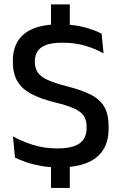

<svg xmlns="http://www.w3.org/2000/svg" viewBox="-20 -764 564 890"><path d="M303.5 -597.5H216.5V-743.5H303.5ZM303.5 107H216.5V-56.5H303.5ZM253.5 12Q208 12 169.5 5Q131 -2 100.8 -12.5Q70.5 -23 49.5 -33.5L40 -132Q78.5 -110 131.2 -93Q184 -76 245.5 -76Q315.5 -76 348.5 -99.2Q381.5 -122.5 381.5 -169.5V-177Q381.5 -207.5 368.2 -227.2Q355 -247 323.5 -261.2Q292 -275.5 238 -288.5Q167 -306 123.2 -329.8Q79.5 -353.5 59.5 -389.2Q39.5 -425 39.5 -478.5V-483.5Q39.5 -564 93 -607.5Q146.5 -651 253.5 -651Q322 -651 370.8 -637.8Q419.5 -624.5 451 -608L460 -516.5Q423.5 -537.5 376 -551.8Q328.5 -566 269 -566Q222.5 -566 194.5 -555.8Q166.5 -545.5 154 -526.2Q141.5 -507 141.5 -480V-478Q141.5 -450 154 -430Q166.5 -410 198.2 -394.8Q230 -379.5 288.5 -364.5Q358 -347 400.8 -325.2Q443.5 -303.5 463.5 -268.8Q483.5 -234 483.5 -177.5V-167.5Q483.5 -79 426 -33.5Q368.5 12 253.5 12Z"/></svg>

Font: Anek Tamil Medium Medium
Style: Regular
Weight: 500
Version: Version 1.003